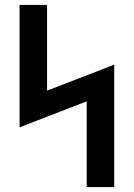

<svg xmlns="http://www.w3.org/2000/svg" viewBox="-20 -755 540 775"><path d="M330 0V-346L59 -241V-735H170V-389L441 -494V0Z"/></svg>

Font: Iosevka Term
Style: Bold
Weight: 700
Monospace: yes
Designer: Belleve Invis
Foundry: Belleve Invis
Version: Version 30.0.1